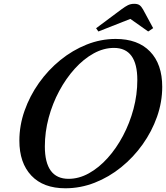

<svg xmlns="http://www.w3.org/2000/svg" viewBox="-20 -976 870 1006"><path d="M322.5 10.5Q207 10.5 144.2 -56Q81.5 -122.5 81.5 -239Q81.5 -319 108.8 -396.2Q136 -473.5 184.2 -541.5Q232.5 -609.5 296.2 -661.2Q360 -713 434 -742.5Q508 -772 586 -772Q702.5 -772 766.2 -706Q830 -640 830 -521Q830 -441.5 802.8 -364.2Q775.5 -287 727.2 -219.2Q679 -151.5 615 -99.8Q551 -48 476.5 -18.8Q402 10.5 322.5 10.5ZM339.5 -39Q393.5 -39 445.8 -68Q498 -97 543.8 -147.8Q589.5 -198.5 624.5 -264.5Q659.5 -330.5 679.5 -405.2Q699.5 -480 699.5 -557Q699.5 -725 577 -725Q523 -725 470.5 -696Q418 -667 372 -616.2Q326 -565.5 290.5 -499.5Q255 -433.5 235 -359Q215 -284.5 215 -209Q215 -39 339.5 -39ZM495.5 -811 483.5 -828 615.5 -926.5Q635.5 -941.5 650.2 -948.8Q665 -956 683 -956Q701 -956 710.8 -949.2Q720.5 -942.5 729.5 -926.5L782.5 -828.5L756.5 -811L663 -877Z"/></svg>

Font: Libre Caslon Text Medium Italic
Style: Regular
Weight: 500
Italic angle: -22.583°
Designer: Pablo Impallari, Rodrigo Fuenzalida, Katja Schimmel
Foundry: Pablo Impallari, Rodrigo Fuenzalida
Version: Version 2.000